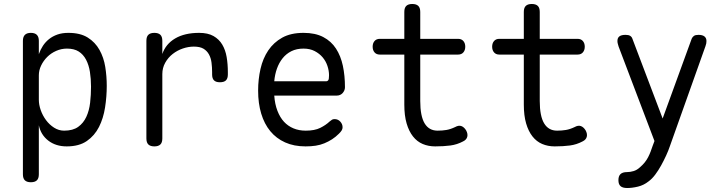

<svg xmlns="http://www.w3.org/2000/svg" viewBox="-20 -725 3640 964"><path d="M135 -560Q155 -560 165 -550Q175 -540 175 -520V-453Q183 -476 195.5 -495Q208 -514 226 -528.5Q244 -543 268 -551.5Q292 -560 323 -560Q383 -560 420.5 -536.5Q458 -513 479.5 -474.5Q501 -436 508.5 -389Q516 -342 516 -294Q516 -240 507.5 -185.5Q499 -131 477 -87.5Q455 -44 416 -17Q377 10 315 10Q260 10 222.5 -19Q185 -48 175 -96V150Q175 171 165 180.5Q155 190 135 190Q115 190 105 180.5Q95 171 95 150V-520Q95 -540 105 -550Q115 -560 135 -560ZM316 -481Q288 -481 262 -469.5Q236 -458 217 -439Q198 -420 186.5 -396Q175 -372 175 -347V-224Q175 -199 184.5 -172Q194 -145 211 -122Q228 -99 251.5 -84Q275 -69 302 -69Q346 -69 372.5 -88Q399 -107 413.5 -138.5Q428 -170 432.5 -209.5Q437 -249 437 -290Q437 -329 431.5 -364Q426 -399 412 -425.5Q398 -452 375 -466.5Q352 -481 316 -481Z M755 10Q735 10 725 0.5Q715 -9 715 -30V-520Q715 -541 725 -550.5Q735 -560 755 -560Q775 -560 785 -550.5Q795 -541 795 -520V-454Q812 -504 859.5 -532Q907 -560 980 -560Q1024 -560 1052 -544Q1080 -528 1096 -501Q1112 -474 1118 -438.5Q1124 -403 1124 -363V-351Q1124 -331 1114.5 -321.5Q1105 -312 1084 -312Q1064 -312 1054.5 -321.5Q1045 -331 1045 -351V-363Q1045 -387 1042 -410.5Q1039 -434 1029 -452Q1019 -470 1001.5 -480.5Q984 -491 953 -491Q926 -491 898 -481.5Q870 -472 847 -454Q824 -436 809.5 -410Q795 -384 795 -353V-30Q795 -9 785 0.5Q775 10 755 10Z M1660 -127Q1677 -127 1688.5 -114.5Q1700 -102 1700 -86Q1700 -78 1696 -71Q1692 -64 1682 -54Q1665 -37 1647 -25.5Q1629 -14 1608.5 -5.5Q1588 3 1565 6.5Q1542 10 1514 10Q1456 10 1411.5 -10Q1367 -30 1337 -66.5Q1307 -103 1291.5 -154.5Q1276 -206 1276 -270Q1276 -327 1288 -379.5Q1300 -432 1327 -472Q1354 -512 1397 -536Q1440 -560 1504 -560Q1563 -560 1603 -539Q1643 -518 1667 -481Q1691 -444 1701.5 -394.5Q1712 -345 1712 -287Q1712 -271 1700.5 -258Q1689 -245 1670 -245H1357Q1360 -202 1373 -168.5Q1386 -135 1406 -113.5Q1426 -92 1453.5 -80.5Q1481 -69 1515 -69Q1560 -69 1588 -83Q1616 -97 1635 -115Q1642 -121 1647 -124Q1652 -127 1660 -127ZM1357 -317H1619Q1624 -317 1628 -322Q1632 -327 1632 -347Q1632 -370 1624 -394Q1616 -418 1600 -437Q1584 -456 1560 -468.5Q1536 -481 1504 -481Q1469 -481 1443 -468Q1417 -455 1399 -432.5Q1381 -410 1370.5 -380.5Q1360 -351 1357 -317Z M2280 -530Q2297 -530 2306.5 -519Q2316 -508 2316 -490.5Q2316 -473 2306.5 -462Q2297 -451 2280 -451H2090V-218Q2090 -142 2112 -105.5Q2134 -69 2177 -69Q2201 -69 2221.5 -72.5Q2242 -76 2265 -87Q2283 -97 2296.5 -92Q2310 -87 2320 -71Q2330 -53 2326 -38Q2322 -23 2305 -15Q2275 1 2241.5 5.5Q2208 10 2165 10Q2131 10 2102.5 -2Q2074 -14 2053.5 -40Q2033 -66 2021.5 -105.5Q2010 -145 2010 -200V-451H1887Q1870 -451 1860.5 -462Q1851 -473 1851 -490.5Q1851 -508 1860.5 -519Q1870 -530 1887 -530H2010V-665Q2010 -686 2020 -695.5Q2030 -705 2050 -705Q2070 -705 2080 -695.5Q2090 -686 2090 -665V-530Z M2880 -530Q2897 -530 2906.5 -519Q2916 -508 2916 -490.5Q2916 -473 2906.5 -462Q2897 -451 2880 -451H2690V-218Q2690 -142 2712 -105.5Q2734 -69 2777 -69Q2801 -69 2821.5 -72.5Q2842 -76 2865 -87Q2883 -97 2896.5 -92Q2910 -87 2920 -71Q2930 -53 2926 -38Q2922 -23 2905 -15Q2875 1 2841.5 5.5Q2808 10 2765 10Q2731 10 2702.5 -2Q2674 -14 2653.5 -40Q2633 -66 2621.5 -105.5Q2610 -145 2610 -200V-451H2487Q2470 -451 2460.5 -462Q2451 -473 2451 -490.5Q2451 -508 2460.5 -519Q2470 -530 2487 -530H2610V-665Q2610 -686 2620 -695.5Q2630 -705 2650 -705Q2670 -705 2680 -695.5Q2690 -686 2690 -665V-530Z M3257 7 3266 -17 3086 -491 3082 -505Q3080 -512 3080 -519Q3080 -535 3090 -542.5Q3100 -550 3121 -550Q3136 -550 3144 -545Q3152 -540 3155 -531L3307 -130L3453 -531Q3457 -540 3464.5 -545Q3472 -550 3487 -550Q3507 -550 3517 -542Q3527 -534 3527 -519Q3527 -513 3526 -507Q3525 -501 3522 -493L3343 10Q3336 31 3324.5 56Q3313 81 3299.5 105.5Q3286 130 3270 151.5Q3254 173 3236 186Q3212 205 3183 212Q3154 219 3129 219Q3106 219 3095.5 209.5Q3085 200 3085 180V179Q3085 159 3095.5 149Q3106 139 3129 139Q3144 139 3161 134Q3178 129 3193 115Q3207 103 3217 90.5Q3227 78 3234 64.5Q3241 51 3246.5 36.5Q3252 22 3257 7Z"/></svg>

Font: Maple Mono Normal NL Light
Style: Regular
Weight: 300
Monospace: yes
Designer: subframe7536
Version: Version 7.000